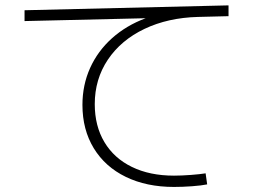

<svg xmlns="http://www.w3.org/2000/svg" viewBox="-20 -703 978 729"><path d="M293 -304.7Q293 -379.9 322 -444.6Q351.1 -509.3 405.3 -557.9Q459.5 -606.4 533.2 -633.8L73.2 -623V-664.1L847.7 -682.6V-641.6L731.4 -638.7Q617.7 -635.7 528.6 -593.3Q439.5 -550.8 389.6 -476.6Q339.8 -402.3 339.8 -307.6Q339.8 -224.6 376.5 -163.3Q413.1 -102.1 481 -69.1Q548.8 -36.1 640.6 -36.1Q669.4 -36.1 704.8 -38.8Q740.2 -41.5 760.7 -44.9L766.6 -2.9Q745.1 1.5 708.7 4.2Q672.4 6.8 640.6 6.8Q536.1 6.8 457.5 -31.5Q378.9 -69.8 335.9 -140.4Q293 -210.9 293 -304.7Z"/></svg>

Font: Pretendard JP ExtraLight
Style: Regular
Weight: 200
Designer: Base glyphs from Inter by Rasmus Andersson; Hangeul glyphs from Noto Sans CJK(Source Han Sans) by Jang Soo-young and Kan
Foundry: Kil Hyung-jin
Version: Version 1.309